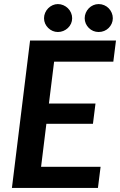

<svg xmlns="http://www.w3.org/2000/svg" viewBox="-20 -922 589 942"><path d="M245.5 -619.5 220 -414H448.5L436 -314.5H207.5L181.5 -103.5H473.5L460.5 0H38.5L127.5 -723H549L536 -619.5ZM334 -832.5Q334 -818.5 328.5 -806.2Q323 -794 313.2 -784.8Q303.5 -775.5 290.8 -770.2Q278 -765 264 -765Q250.5 -765 238.2 -770.2Q226 -775.5 216.5 -784.8Q207 -794 201.5 -806.2Q196 -818.5 196 -832.5Q196 -846.5 201.5 -859.2Q207 -872 216.5 -881.5Q226 -891 238.2 -896.5Q250.5 -902 264 -902Q278 -902 290.8 -896.5Q303.5 -891 313.2 -881.5Q323 -872 328.5 -859.2Q334 -846.5 334 -832.5ZM533.5 -832.5Q533.5 -818.5 528 -806.2Q522.5 -794 513.2 -784.8Q504 -775.5 491.2 -770.2Q478.5 -765 464 -765Q450 -765 437.5 -770.2Q425 -775.5 415.8 -784.8Q406.5 -794 401 -806.2Q395.5 -818.5 395.5 -832.5Q395.5 -846.5 401 -859.2Q406.5 -872 415.8 -881.5Q425 -891 437.5 -896.5Q450 -902 464 -902Q478.5 -902 491.2 -896.5Q504 -891 513.2 -881.5Q522.5 -872 528 -859.2Q533.5 -846.5 533.5 -832.5Z"/></svg>

Font: Lato 2
Style: Bold Italic
Weight: 700
Italic angle: -7°
Designer: Lukasz Dziedzic with Adam Twardoch and Botio Nikoltchev
Foundry: tyPoland Lukasz Dziedzic
Version: Version 2.015; 2015-08-06; http://www.latofonts.com/